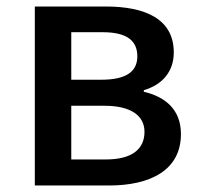

<svg xmlns="http://www.w3.org/2000/svg" viewBox="-20 -570 618 590"><path d="M87 0H315C442 0 536 -47 536 -158C536 -235 486 -273 422 -288V-293C481 -310 514 -352 514 -409C514 -512 426 -550 305 -550H87ZM199 -325V-471H296C371 -471 402 -444 402 -397C402 -352 371 -325 291 -325ZM199 -80V-245H301C383 -245 424 -214 424 -165C424 -112 386 -80 305 -80Z"/></svg>

Font: Noto Sans HK Medium
Style: Regular
Weight: 500
Designer: Ryoko NISHIZUKA 西塚涼子 (kana, bopomofo & ideographs); Paul D. Hunt (Latin, Greek & Cyrillic); Sandoll Communications 산돌커뮤니
Foundry: Adobe
Version: Version 2.002;hotconv 1.0.116;makeotfexe 2.5.65601